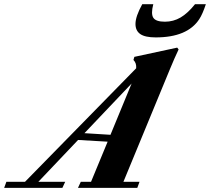

<svg xmlns="http://www.w3.org/2000/svg" viewBox="-87 -906 1013 926"><path d="M664.1 -725.6Q612.8 -725.6 589.6 -741.7Q566.4 -757.8 566.4 -790.5Q566.4 -826.7 599.1 -885.7H652.3Q640.1 -838.9 652.6 -820.1Q665 -801.3 708.5 -801.3Q749 -801.3 783.7 -821.5Q818.4 -841.8 853.5 -885.7H905.8Q889.6 -836.9 874 -813.5Q816.4 -725.6 664.1 -725.6ZM-66.9 0 -56.2 -29.3H33.7L569.8 -576.7Q571.8 -602.1 556.6 -616.7L561 -631.8L767.6 -676.3L774.4 -667.5Q754.4 -625.5 733.9 -575.7L508.3 -29.3H585.9L575.2 0H289.1L302.7 -29.3H352.1L432.1 -222.7L289.6 -231L98.1 -29.3H227.5L213.9 0ZM547.4 -502.4V-502.9L320.3 -263.7L445.8 -255.9Z"/></svg>

Font: Elstob Grade
Style: Italic
Weight: 400
Italic angle: -20°
Designer: Peter S. Baker
Version: Version 1.015